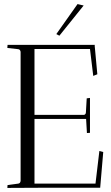

<svg xmlns="http://www.w3.org/2000/svg" viewBox="-20 -920 546 941"><path d="M16 -685 17 -700H445L444 -697L457 -556L437 -548L421 -680H149V-357H388Q393 -356 397 -359.5Q401 -363 401 -369L405 -438L421 -440V-269Q420 -269 406 -268L402 -337H149V-20H448L467 -180L486 -175L471 0H217L16 1L17 -13L69 -20Q79 -21 81 -33V-666Q79 -678 69 -679ZM360 -900 390 -893 271 -745 256 -753Z"/></svg>

Font: Antic Didone
Style: Regular
Weight: 400
Designer: Santiago Orozco
Foundry: Santiago Orozco
Version: Version 2.000